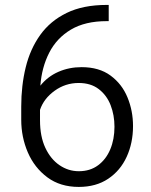

<svg xmlns="http://www.w3.org/2000/svg" viewBox="-20 -734 599 764"><path d="M404.8 -714.4H412.6V-649.9H404.8Q318.8 -649.9 262.2 -616.2Q205.6 -582.5 175.8 -524.2Q146 -465.8 140.6 -393.1Q169.9 -429.7 212.4 -448.2Q254.9 -466.8 304.7 -466.8Q374.5 -466.8 419.9 -433.3Q465.3 -399.9 487.3 -346.4Q509.3 -293 509.3 -232.4Q509.3 -165 484.1 -110.1Q459 -55.2 410.6 -22.7Q362.3 9.8 293.5 9.8Q219.7 9.8 168.5 -28.3Q117.2 -66.4 90.8 -127.4Q64.5 -188.5 64.5 -257.3V-310.1Q64.5 -393.1 82.3 -466.1Q100.1 -539.1 140.1 -595Q180.2 -650.9 245.4 -682.6Q310.5 -714.4 404.8 -714.4ZM139.2 -255.4Q139.2 -190.9 160.4 -145.8Q181.6 -100.6 216.8 -76.7Q252 -52.7 293.5 -52.7Q338.4 -52.7 370.1 -76.2Q401.9 -99.6 418.7 -139.6Q435.5 -179.7 435.5 -229.5Q435.5 -275.9 420.2 -315.4Q404.8 -355 373 -379.4Q341.3 -403.8 293 -403.8Q240.2 -403.8 197.3 -372.8Q154.3 -341.8 139.2 -296.9Z"/></svg>

Font: Vazirmatn RD Light
Style: Regular
Weight: 300
Designer: Saber Rastikerdar
Foundry: Saber Rastikerdar
Version: Version 32.102